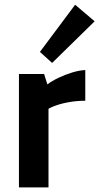

<svg xmlns="http://www.w3.org/2000/svg" viewBox="-20 -811 430 831"><path d="M62 0V-490.7H170.9L185.1 -445.8Q205.1 -460.9 233.9 -474.6Q262.7 -488.3 293.5 -497.6Q324.2 -506.8 349.1 -507.8V-375Q312 -375 275.6 -368.4Q239.3 -361.8 210.4 -350.1Q181.6 -338.4 166 -322.3L189.9 -389.2V0ZM205.6 -538.6 152.8 -586.4 305.2 -790.5 389.6 -718.8Z"/></svg>

Font: Anaheim
Style: Bold
Weight: 700
Version: Version 2.001